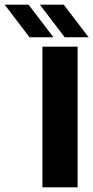

<svg xmlns="http://www.w3.org/2000/svg" viewBox="-134 -799 398 819"><path d="M47 0V-600H197V0ZM142 -640 36 -779H138L244 -640ZM-8 -640 -114 -779H-12L94 -640Z"/></svg>

Font: Big Shoulders Text Thin Black
Style: Regular
Weight: 900
Version: Version 2.002